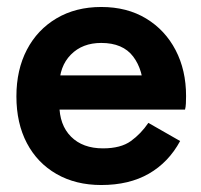

<svg xmlns="http://www.w3.org/2000/svg" viewBox="-20 -520 577 550"><path d="M270 10Q197 10 142 -21.5Q87 -53 57 -110Q27 -167 27 -244Q27 -320 57 -377.5Q87 -435 142 -467.5Q197 -500 270 -500Q344 -500 398.5 -467Q453 -434 483 -376.5Q513 -319 513 -245Q513 -234 512.5 -223.5Q512 -213 510 -206H134V-304H411L391 -257Q391 -319 361.5 -358Q332 -397 270 -397Q216 -397 183 -363.5Q150 -330 150 -274V-221Q150 -162 183.5 -128.5Q217 -95 275 -95Q326 -95 355 -116Q384 -137 405 -168L496 -116Q463 -55 406.5 -22.5Q350 10 270 10Z"/></svg>

Font: Gabarito SemiBold
Style: Regular
Weight: 600
Designer: Leandro Assis / Alvaro Franca / Felipe Casaprima
Foundry: Naipe Foundry
Version: Version 1.000